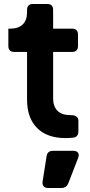

<svg xmlns="http://www.w3.org/2000/svg" viewBox="-20 -688 453 965"><path d="M309 6Q217 6 166.5 -44.5Q116 -95 116 -187V-427H52Q22 -427 22 -457V-544H32Q72 -544 94 -565Q116 -586 116 -626V-638Q116 -668 146 -668H217Q247 -668 247 -638V-544H342Q372 -544 372 -514V-457Q372 -427 342 -427H247V-194Q247 -153 269 -131Q291 -109 339 -109H343Q353 -109 363.5 -102.5Q374 -96 374 -81V-28Q374 1 347 4Q337 5 327 5.5Q317 6 309 6ZM222 257Q207 257 199.5 248.5Q192 240 194 225L214 98Q218 70 246 70H348Q365 70 372 79.5Q379 89 373 105L323 234Q313 257 288 257Z"/></svg>

Font: Pitagon Sans Text
Style: Bold
Weight: 700
Designer: Travis Tran
Foundry: Pitagon
Version: Version 1.001; ttfautohint (v1.8.4.7-5d5b);gftools[0.9.26]